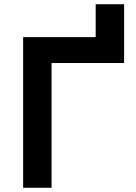

<svg xmlns="http://www.w3.org/2000/svg" viewBox="-20 -885 640 905"><path d="M89 0V-710H431V-865H565V-588H223V0Z"/></svg>

Font: Geist Mono ExtraBold
Style: Regular
Weight: 800
Monospace: yes
Designer: Basement.studio, Andrés Briganti, Mateo Zaragoza
Foundry: Basement.studio, Vercel, Andrés Briganti, Guido Ferreyra, Mateo Zaragoza
Version: Version 1.500; ttfautohint (v1.8.4.7-5d5b)